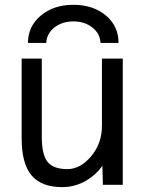

<svg xmlns="http://www.w3.org/2000/svg" viewBox="-20 -769 600 801"><path d="M154.3 -524.4V-199.2Q154.3 -123 178.7 -93.3Q203.1 -63.5 260.7 -63.5Q315.4 -63.5 360.4 -117.2Q405.3 -170.9 405.3 -244.1V-524.4H492.2V2H409.2L407.2 -77.1Q380.9 -40 339.8 -15.6Q293 11.7 239.3 11.7Q153.3 11.7 111.8 -37.1Q70.3 -85.9 70.3 -192.4V-524.4ZM172.9 -589.8H96.7Q96.7 -659.2 150.4 -704.1Q204.1 -749 286.1 -749Q368.2 -749 421.4 -704.6Q474.6 -660.2 474.6 -589.8H399.4Q397.5 -628.9 365.2 -654.3Q333 -679.7 286.1 -679.7Q239.3 -679.7 207 -654.3Q174.8 -628.9 172.9 -589.8Z"/></svg>

Font: irohakakuC Regular
Style: Regular
Weight: 400
Designer: [Source Han Sans]
Ryoko NISHIZUKA Ë•øÂ°öÊ∂ºÂ≠ê (kana & ideographs); Paul D. Hunt (Latin, Greek & Cyrillic); Wenlong ZHAN
Version: Version 1.001.20160904